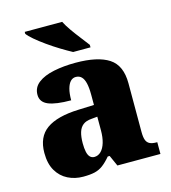

<svg xmlns="http://www.w3.org/2000/svg" viewBox="-114 -858 855 961"><g transform="rotate(-15 313.0 -378.0)"><path d="M199 10Q156 10 120 -8Q84 -26 62.5 -62.5Q41 -99 41 -155Q41 -238 96 -277Q151 -316 262 -320L343 -323V-375Q343 -412 337.5 -435.5Q332 -459 320.5 -470.5Q309 -482 291 -482Q275 -482 263.5 -470Q252 -458 245.5 -434.5Q239 -411 239 -375Q160 -375 121.5 -391Q83 -407 83 -445Q83 -483 113.5 -506.5Q144 -530 195.5 -540.5Q247 -551 308 -551Q423 -551 480.5 -513.5Q538 -476 538 -383V-131Q538 -104 543.5 -89Q549 -74 562 -67.5Q575 -61 597 -61H601V0H378L353 -56H343Q321 -30 301.5 -15.5Q282 -1 258.5 4.5Q235 10 199 10ZM278 -71Q298 -71 313 -86Q328 -101 336 -128Q344 -155 344 -191V-262L313 -259Q285 -257 269 -244.5Q253 -232 246 -209Q239 -186 239 -152Q239 -126 243 -107.5Q247 -89 256 -80Q265 -71 278 -71ZM311 -606Q285 -620 253 -639.5Q221 -659 190 -681Q159 -703 135.5 -723Q112 -743 103 -756V-766H297Q308 -744 327 -717Q346 -690 366.5 -664Q387 -638 401 -619V-606Z"/></g></svg>

Font: Noto Serif Khmer Black
Style: Regular
Weight: 900
Version: Version 2.003